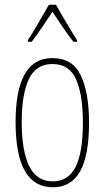

<svg xmlns="http://www.w3.org/2000/svg" viewBox="-20 -834 443 813"><path d="M357 -315Q357 -175 319 -108Q281 -41 204 -41Q46 -41 46 -317Q46 -451 84.5 -519.5Q123 -588 202 -588Q287 -588 322 -515Q357 -442 357 -315ZM72 -317Q72 -194 104 -130Q136 -66 203 -66Q269 -66 300 -127Q331 -188 331 -316Q331 -431 302.5 -497Q274 -563 202 -563Q133 -563 102.5 -499.5Q72 -436 72 -317ZM217 -814Q230 -791 248.5 -759Q267 -727 283.5 -700.5Q300 -674 306 -664V-657H291Q270 -683 246 -718.5Q222 -754 202 -784Q183 -756 158.5 -719Q134 -682 114 -657H98V-664Q109 -680 125 -707Q141 -734 158 -763Q175 -792 187 -814Z"/></svg>

Font: Noto Sans Tamil UI ExtraCondensed Thin
Style: Regular
Weight: 100
Width: 2
Designer: Jelle Bosma - Monotype Design Team
Foundry: Monotype Imaging Inc.
Version: Version 2.004; ttfautohint (v1.8.4.7-5d5b)